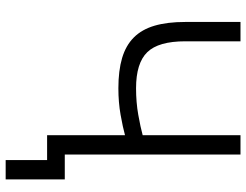

<svg xmlns="http://www.w3.org/2000/svg" viewBox="-118 -622 890 695"><g transform="rotate(90 327.5 -275.0)"><path d="M470 -282Q441 -274 396 -266Q351 -258 300 -258Q236 -258 190.5 -271.5Q145 -285 116 -314Q87 -343 73.5 -389Q60 -435 60 -500V-700H130V-500Q130 -403 169.5 -362.5Q209 -322 300 -322Q351 -322 396 -330Q441 -338 470 -346V-700H540V-64H630V150H560V0H470Z"/></g></svg>

Font: PT Root UI Web
Style: Regular
Weight: 400
Designer: Vitaly Kuzmin
Foundry: ParaType Ltd.
Version: Version 1.000W